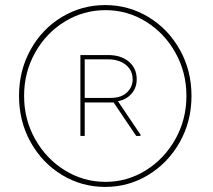

<svg xmlns="http://www.w3.org/2000/svg" viewBox="-20 -727 841 757"><path d="M395 -707Q487 -707 565 -660Q643 -613 689 -531Q735 -449 735 -349Q735 -249 689 -167Q643 -85 565 -37.5Q487 10 395 10Q302 10 224 -37.5Q146 -85 100.5 -167Q55 -249 55 -349Q55 -449 100.5 -531Q146 -613 224 -660Q302 -707 395 -707ZM396 -10Q482 -10 555 -55.5Q628 -101 671.5 -178.5Q715 -256 715 -349Q715 -442 671.5 -519.5Q628 -597 555 -642Q482 -687 396 -687Q309 -687 235.5 -642Q162 -597 118.5 -519.5Q75 -442 75 -349Q75 -256 118.5 -178.5Q162 -101 235.5 -55.5Q309 -10 396 -10ZM519 -414Q519 -381 498.5 -357.5Q478 -334 445 -328L534 -196V-191H517L428 -323H314V-191H297V-510H406Q457 -510 488 -484Q519 -458 519 -414ZM314 -341H417Q458 -341 480.5 -362.5Q503 -384 503 -414Q503 -449 476.5 -471Q450 -493 406 -493H314Z"/></svg>

Font: FreesentationVF
Style: Regular
Weight: 400
Designer: glyphs from Roboto by Christian Robertson / Hangul glyphs from Noto Sans CJK(Source Han Sans) by Jang Soo-young and Kang
Foundry: PT&
Version: Version 2.001;Glyphs 3.3.1 (3343)